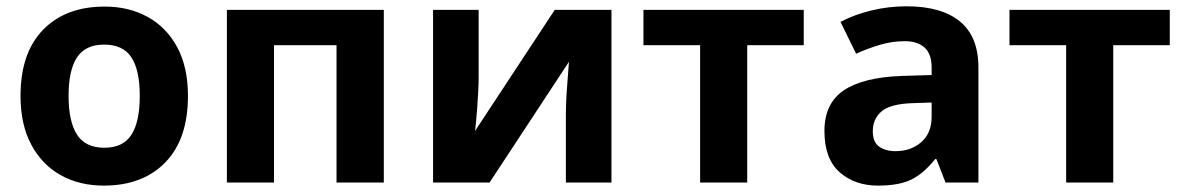

<svg xmlns="http://www.w3.org/2000/svg" viewBox="-20 -577 3742 607"><path d="M574.2 -273.9Q574.2 -137.2 502.7 -63.7Q431.2 9.8 308.1 9.8Q231.4 9.8 172.1 -23.2Q112.8 -56.2 78.9 -119.6Q44.9 -183.1 44.9 -273.9Q44.9 -409.7 116.2 -482.9Q187.5 -556.2 311 -556.2Q387.7 -556.2 447 -523.4Q506.3 -490.7 540.3 -427.7Q574.2 -364.7 574.2 -273.9ZM196.8 -273.9Q196.8 -192.9 223.4 -151.4Q250 -109.9 310.1 -109.9Q369.6 -109.9 395.8 -151.4Q421.9 -192.9 421.9 -273.9Q421.9 -355 395.5 -395.5Q369.1 -436 309.1 -436Q250 -436 223.4 -395.5Q196.8 -355 196.8 -273.9Z M1193.4 -545.9V0H1043.9V-434.1H846.2V0H697.3V-545.9Z M1493.2 -545.9V-330.1Q1493.2 -313.5 1491.9 -288.3Q1490.7 -263.2 1488.8 -237.3Q1486.8 -211.4 1484.9 -190.9Q1482.9 -170.4 1481.9 -163.1L1733.9 -545.9H1913.1V0H1769V-217.8Q1769 -244.6 1771 -277.1Q1772.9 -309.6 1775.4 -338.4Q1777.8 -367.2 1778.8 -381.8L1527.8 0H1349.1V-545.9Z M2521 -434.1H2342.3V0H2193.4V-434.1H2014.2V-545.9H2521Z M2846.2 -557.1Q2956.1 -557.1 3014.6 -509.3Q3073.2 -461.4 3073.2 -363.8V0H2969.2L2940.4 -74.2H2936.5Q2901.4 -29.8 2862.5 -10Q2823.7 9.8 2755.4 9.8Q2682.6 9.8 2634.5 -32.5Q2586.4 -74.7 2586.4 -163.1Q2586.4 -250 2647.5 -291.3Q2708.5 -332.5 2830.6 -336.9L2925.3 -339.8V-363.8Q2925.3 -406.7 2902.8 -426.8Q2880.4 -446.8 2840.3 -446.8Q2800.8 -446.8 2762.7 -435.5Q2724.6 -424.3 2686.5 -407.2L2637.2 -507.8Q2680.7 -530.8 2734.6 -543.9Q2788.6 -557.1 2846.2 -557.1ZM2925.3 -252.9 2867.7 -251Q2795.4 -249 2767.3 -225.1Q2739.3 -201.2 2739.3 -162.1Q2739.3 -127.9 2759.3 -113.5Q2779.3 -99.1 2811.5 -99.1Q2859.4 -99.1 2892.3 -127.4Q2925.3 -155.8 2925.3 -208Z M3678.2 -434.1H3499.5V0H3350.6V-434.1H3171.4V-545.9H3678.2Z"/></svg>

Font: Open Sans
Style: Bold
Weight: 700
Designer: Monotype Design Team
Foundry: Monotype Imaging Inc.
Version: Version 3.000; ttfautohint (v1.8.4)